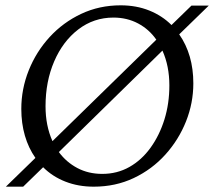

<svg xmlns="http://www.w3.org/2000/svg" viewBox="-20 -691 806 721"><path d="M2 10 113 -98Q87 -135 73.5 -181.5Q60 -228 60 -282Q60 -357 88 -427Q116 -497 166.5 -552Q217 -607 285 -639Q353 -671 433 -671Q492 -671 540.5 -651.5Q589 -632 624 -597L699 -670H764L653 -562Q706 -486 706 -378Q706 -304 678.5 -235Q651 -166 601 -110.5Q551 -55 482.5 -22.5Q414 10 332 10Q274 10 225.5 -9Q177 -28 142 -63L67 10ZM151 -292Q151 -219 177 -161L567 -542Q540 -581 498.5 -603Q457 -625 406 -625Q332 -625 274 -580.5Q216 -536 183.5 -460.5Q151 -385 151 -292ZM364 -38Q420 -38 466 -64Q512 -90 545.5 -136.5Q579 -183 597.5 -242.5Q616 -302 616 -370Q616 -443 590 -501L201 -120Q229 -82 270.5 -60Q312 -38 364 -38Z"/></svg>

Font: Spectral SC
Style: Italic
Weight: 400
Italic angle: -10°
Designer: Jean-Baptiste Levee
Foundry: Production Type
Version: Version 2.001